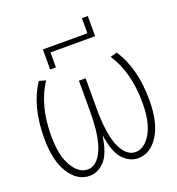

<svg xmlns="http://www.w3.org/2000/svg" viewBox="-180 -1196 1244 1350"><g transform="rotate(-20 441.5 -520.5)"><path d="M586 -938V-1051H630V-900H296V-788H253V-938ZM442 -224H440Q421 -94 371.5 -42Q322 10 260 10Q169 10 108.5 -84Q48 -178 48 -347Q48 -587 150 -740L200 -726Q100 -575 100 -347Q100 -198 148 -117.5Q196 -37 262 -37Q331 -37 373.5 -131Q416 -225 416 -421V-645H466V-421Q466 -225 508.5 -131Q551 -37 620 -37Q686 -37 734.5 -117.5Q783 -198 783 -347Q783 -575 683 -726L733 -740Q835 -587 835 -347Q835 -178 774.5 -84Q714 10 623 10Q561 10 511 -42Q461 -94 442 -224Z"/></g></svg>

Font: M PLUS 1p Light
Style: Regular
Weight: 300
Version: Version 1.061